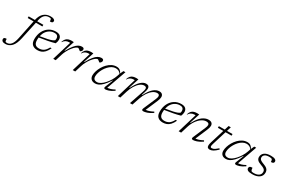

<svg xmlns="http://www.w3.org/2000/svg" viewBox="-11 -2263 5942 4016"><g transform="rotate(30 2960.0 -255.0)"><path d="M180.5 -48Q149 100.5 86.2 166.5Q23.5 232.5 -65.5 232.5Q-113 232.5 -135.5 215.2Q-158 198 -158 170Q-158 146.5 -143.2 135.8Q-128.5 125 -89 125.5Q-90 172 -81.5 185Q-76.5 193 -67.5 195.2Q-58.5 197.5 -44 197.5Q14 197.5 55.8 147.8Q97.5 98 121 -15L215.5 -472H73.5V-512H223.5Q250 -630 315 -686Q380 -742 473 -742Q529.5 -742 555.2 -726.2Q581 -710.5 581 -686.5Q581 -663.5 565.8 -652Q550.5 -640.5 510.5 -641.5Q509.5 -686.5 500 -699Q494.5 -706.5 483.8 -708.8Q473 -711 454.5 -711Q321 -711 286 -543.5L279.5 -512H427.5V-472H271Z M823.5 -173.5Q789.5 -100.5 751.5 -60.8Q713.5 -21 670.8 -5.5Q628 10 580.5 10Q502.5 10 458 -31.2Q413.5 -72.5 413.5 -161.5Q413.5 -267.5 454.2 -349Q495 -430.5 566.5 -476.2Q638 -522 730 -522Q800.5 -522 834 -490.2Q867.5 -458.5 867.5 -404Q867.5 -358.5 844.5 -307Q764.5 -284.5 674.8 -267.2Q585 -250 475 -233.5Q471.5 -206.5 471.5 -178Q471.5 -104 501 -70.8Q530.5 -37.5 591 -37.5Q652.5 -37.5 699.2 -66.2Q746 -95 789 -173.5ZM717.5 -483.5Q661 -483.5 612.5 -457.8Q564 -432 529.5 -383.8Q495 -335.5 480.5 -267.5Q589.5 -285 653.2 -299Q717 -313 751 -326.8Q785 -340.5 804.5 -357.5Q817.5 -409 798.8 -446.2Q780 -483.5 717.5 -483.5Z M1102 -464.5Q1097.5 -466 1090.8 -466.2Q1084 -466.5 1078 -466.5Q987 -466.5 941.5 -390L932.5 -390.5Q949 -443.5 974.8 -471.5Q1000.5 -499.5 1035.5 -510Q1070.5 -520.5 1114 -520.5Q1139.5 -520.5 1161.5 -517L1080 -268H1089.5Q1142 -364 1187 -419.5Q1232 -475 1273.5 -498.2Q1315 -521.5 1356 -521.5Q1387 -521.5 1399.2 -510Q1411.5 -498.5 1411.5 -480Q1411.5 -461 1401.8 -446.8Q1392 -432.5 1381.2 -424.5Q1370.5 -416.5 1366.5 -416.5Q1364.5 -416.5 1355.8 -423Q1347 -429.5 1337 -437.5Q1326.5 -445.5 1317 -452.2Q1307.5 -459 1304.5 -459Q1277 -459 1243.2 -431.5Q1209.5 -404 1175.8 -360Q1142 -316 1114.5 -264.5Q1087 -213 1072.5 -165L1021.5 0H962Z M1573.5 -464.5Q1569 -466 1562.2 -466.2Q1555.5 -466.5 1549.5 -466.5Q1458.5 -466.5 1413 -390L1404 -390.5Q1420.5 -443.5 1446.2 -471.5Q1472 -499.5 1507 -510Q1542 -520.5 1585.5 -520.5Q1611 -520.5 1633 -517L1551.5 -268H1561Q1613.5 -364 1658.5 -419.5Q1703.5 -475 1745 -498.2Q1786.5 -521.5 1827.5 -521.5Q1858.5 -521.5 1870.8 -510Q1883 -498.5 1883 -480Q1883 -461 1873.2 -446.8Q1863.5 -432.5 1852.8 -424.5Q1842 -416.5 1838 -416.5Q1836 -416.5 1827.2 -423Q1818.5 -429.5 1808.5 -437.5Q1798 -445.5 1788.5 -452.2Q1779 -459 1776 -459Q1748.5 -459 1714.8 -431.5Q1681 -404 1647.2 -360Q1613.5 -316 1586 -264.5Q1558.5 -213 1544 -165L1493 0H1433.5Z M2196.5 -42 2270 -226.5H2262.5Q2201.5 -133.5 2151.5 -82Q2101.5 -30.5 2058.8 -10.2Q2016 10 1975.5 10Q1911.5 10 1878.2 -23.8Q1845 -57.5 1845 -113Q1845 -160 1862 -215.2Q1879 -270.5 1910.5 -324.8Q1942 -379 1985.5 -423.5Q2029 -468 2082.2 -495Q2135.5 -522 2195.5 -522Q2244.5 -522 2276.5 -498.5Q2308.5 -475 2327 -434.5L2363.5 -512H2410.5L2244 -41Q2274.5 -41.5 2316.2 -53.2Q2358 -65 2413.5 -96L2426 -72.5Q2353 -21.5 2302.2 -5.8Q2251.5 10 2226 10Q2175.5 10 2196.5 -42ZM1905 -124.5Q1905 -34.5 1996 -34.5Q2037.5 -34.5 2082.2 -62.8Q2127 -91 2169 -138Q2211 -185 2245.2 -241.5Q2279.5 -298 2299 -355L2321 -419.5Q2298.5 -453 2267.5 -468.5Q2236.5 -484 2198.5 -484Q2151 -484 2107.2 -460Q2063.5 -436 2026.5 -396.2Q1989.5 -356.5 1962.2 -308.8Q1935 -261 1920 -212.8Q1905 -164.5 1905 -124.5Z M3359 -76Q3282 -24.5 3227.2 -7.2Q3172.5 10 3141.5 10Q3116 10 3108.2 -3Q3100.5 -16 3113 -46L3241.5 -344.5Q3252 -369.5 3256.8 -387.5Q3261.5 -405.5 3261.5 -419.5Q3261.5 -468 3206 -468Q3153.5 -468 3102.2 -430.8Q3051 -393.5 3007.8 -328.5Q2964.5 -263.5 2936.5 -181.5L2875.5 0H2815.5L2929.5 -337Q2948.5 -391.5 2948.5 -420Q2948.5 -468 2892.5 -468Q2842.5 -468 2793.2 -429.2Q2744 -390.5 2702.5 -323.2Q2661 -256 2635 -171L2582.5 0H2522.5L2662.5 -464.5Q2658 -466 2651.2 -466.2Q2644.5 -466.5 2638.5 -466.5Q2547.5 -466.5 2502 -390L2493 -390.5Q2509.5 -443.5 2535.2 -471.5Q2561 -499.5 2596 -510Q2631 -520.5 2674.5 -520.5Q2699 -520.5 2721 -517L2641.5 -273.5H2651.5Q2720.5 -409.5 2784.5 -465.8Q2848.5 -522 2908 -522Q2951 -522 2970 -501.8Q2989 -481.5 2989 -447Q2989 -427 2983.8 -404.2Q2978.5 -381.5 2968 -349.5L2944 -273.5H2953.5Q3023 -409 3091.2 -465.5Q3159.5 -522 3226.5 -522Q3274.5 -522 3297.8 -498.2Q3321 -474.5 3321 -436Q3321 -415.5 3314.8 -389.8Q3308.5 -364 3293.5 -329L3170.5 -42.5Q3202 -43.5 3244.2 -56.5Q3286.5 -69.5 3345.5 -100.5Z M3853 -173.5Q3819 -100.5 3781 -60.8Q3743 -21 3700.2 -5.5Q3657.5 10 3610 10Q3532 10 3487.5 -31.2Q3443 -72.5 3443 -161.5Q3443 -267.5 3483.8 -349Q3524.5 -430.5 3596 -476.2Q3667.5 -522 3759.5 -522Q3830 -522 3863.5 -490.2Q3897 -458.5 3897 -404Q3897 -358.5 3874 -307Q3794 -284.5 3704.2 -267.2Q3614.5 -250 3504.5 -233.5Q3501 -206.5 3501 -178Q3501 -104 3530.5 -70.8Q3560 -37.5 3620.5 -37.5Q3682 -37.5 3728.8 -66.2Q3775.5 -95 3818.5 -173.5ZM3747 -483.5Q3690.5 -483.5 3642 -457.8Q3593.5 -432 3559 -383.8Q3524.5 -335.5 3510 -267.5Q3619 -285 3682.8 -299Q3746.5 -313 3780.5 -326.8Q3814.5 -340.5 3834 -357.5Q3847 -409 3828.2 -446.2Q3809.5 -483.5 3747 -483.5Z M3971 -390 3962 -390.5Q3978.5 -443.5 4004.2 -471.5Q4030 -499.5 4065 -510Q4100 -520.5 4143.5 -520.5Q4168 -520.5 4190 -517L4110.5 -273.5H4120.5Q4192.5 -410.5 4267 -466.2Q4341.5 -522 4413.5 -522Q4469.5 -522 4495.2 -498Q4521 -474 4521 -434Q4521 -413 4514.2 -386Q4507.5 -359 4492 -323L4372 -42.5Q4403 -43.5 4445.5 -56.5Q4488 -69.5 4547 -100.5L4560.5 -76Q4483.5 -24.5 4428.8 -7.2Q4374 10 4343 10Q4317.5 10 4309.5 -3Q4301.5 -16 4314.5 -46L4439.5 -337Q4461.5 -388 4461.5 -417Q4461.5 -468 4393 -468Q4337 -468 4280.5 -429.5Q4224 -391 4177.2 -323.8Q4130.5 -256.5 4104 -171L4051.5 0H3991.5L4131.5 -464.5Q4127 -466 4120.2 -466.2Q4113.5 -466.5 4107.5 -466.5Q4016.5 -466.5 3971 -390Z M4747.5 -134Q4734 -91 4734 -70.5Q4734 -51 4742.5 -44.2Q4751 -37.5 4765.5 -37.5Q4781 -37.5 4799.8 -43.2Q4818.5 -49 4844.5 -66.2Q4870.5 -83.5 4909 -117.5L4926.5 -95.5Q4865.5 -36 4823 -13Q4780.5 10 4741.5 10Q4714 10 4696.2 -5Q4678.5 -20 4678.5 -56Q4678.5 -70 4682 -89.2Q4685.5 -108.5 4694 -136.5L4797.5 -472H4666.5L4667 -512H4810L4842 -616.5H4896L4864 -512H4997V-472H4851.5Z M5355 -42 5428.5 -226.5H5421Q5360 -133.5 5310 -82Q5260 -30.5 5217.2 -10.2Q5174.5 10 5134 10Q5070 10 5036.8 -23.8Q5003.5 -57.5 5003.5 -113Q5003.5 -160 5020.5 -215.2Q5037.5 -270.5 5069 -324.8Q5100.5 -379 5144 -423.5Q5187.5 -468 5240.8 -495Q5294 -522 5354 -522Q5403 -522 5435 -498.5Q5467 -475 5485.5 -434.5L5522 -512H5569L5402.5 -41Q5433 -41.5 5474.8 -53.2Q5516.5 -65 5572 -96L5584.5 -72.5Q5511.5 -21.5 5460.8 -5.8Q5410 10 5384.5 10Q5334 10 5355 -42ZM5063.5 -124.5Q5063.5 -34.5 5154.5 -34.5Q5196 -34.5 5240.8 -62.8Q5285.5 -91 5327.5 -138Q5369.5 -185 5403.8 -241.5Q5438 -298 5457.5 -355L5479.5 -419.5Q5457 -453 5426 -468.5Q5395 -484 5357 -484Q5309.5 -484 5265.8 -460Q5222 -436 5185 -396.2Q5148 -356.5 5120.8 -308.8Q5093.5 -261 5078.5 -212.8Q5063.5 -164.5 5063.5 -124.5Z M5711.5 -110.5Q5714.5 -56 5727.5 -41.5Q5735.5 -32.5 5748.8 -29.5Q5762 -26.5 5784 -26.5Q5863.5 -26.5 5907 -57.5Q5950.5 -88.5 5950.5 -144Q5950.5 -166 5941.8 -184Q5933 -202 5908.5 -218Q5884 -234 5836.5 -250.5Q5765.5 -275.5 5740.5 -304.5Q5715.5 -333.5 5715.5 -374Q5715.5 -439.5 5767.5 -480.8Q5819.5 -522 5920 -522Q5990.5 -522 6022.8 -504Q6055 -486 6055 -455Q6055 -432 6039 -419.5Q6023 -407 5984.5 -407Q5983.5 -431 5980 -446Q5976.5 -461 5968 -469.5Q5953 -484 5905 -484Q5832 -484 5797.8 -457.8Q5763.5 -431.5 5763.5 -390.5Q5763.5 -370.5 5772.5 -354.8Q5781.5 -339 5806.8 -324Q5832 -309 5881 -291Q5930.5 -273 5955.8 -252Q5981 -231 5990 -207Q5999 -183 5999 -156Q5999 -78.5 5938.2 -34.2Q5877.5 10 5771.5 10Q5693.5 10 5663.5 -9Q5633.5 -28 5633.5 -57Q5633.5 -83.5 5649.2 -97Q5665 -110.5 5711.5 -110.5Z"/></g></svg>

Font: Newsreader Caption Light
Style: Italic
Weight: 300
Italic angle: -17°
Designer: Hugues Gentile
Foundry: Production Type
Version: Version 1.001